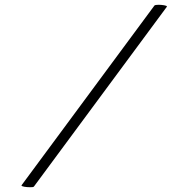

<svg xmlns="http://www.w3.org/2000/svg" viewBox="-20 -722 718 803"><path d="M678 -694C678 -694 678 -695 678 -695C678 -699 658 -702 643 -702C635 -702 628 -701 626 -699L70 53C70 53 70 54 70 54C70 58 89 61 105 61C113 61 120 61 122 58Z"/></svg>

Font: Playball
Style: Regular
Weight: 400
Designer: Robert E. Leuschke
Foundry: Robert E. Leuschke
Version: Version 1.001